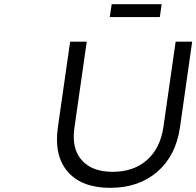

<svg xmlns="http://www.w3.org/2000/svg" viewBox="-20 -901 946 925"><path d="M258.8 -288.1 317.9 -700.2H397.9L338.9 -288.1Q323.7 -186.5 373.3 -129.9Q422.9 -73.2 522.9 -73.2Q623 -73.2 687.5 -129.6Q752 -186 767.1 -288.1L826.2 -700.2H905.8L847.2 -288.1Q827.6 -151.4 738 -73.7Q648.4 3.9 511.2 3.9Q373.5 3.9 306.4 -73.7Q239.3 -151.4 258.8 -288.1ZM508.8 -818.8 518.1 -880.9H758.8L750 -818.8Z"/></svg>

Font: Trueno Light
Style: Italic
Weight: 300
Designer: Julieta Ulanovsky
Foundry: Julieta Ulanovsky
Version: Version 3.001b | FøM Fix